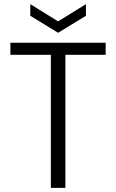

<svg xmlns="http://www.w3.org/2000/svg" viewBox="-20 -905 560 925"><path d="M394 -829 260 -747 126 -829V-885L260 -802L394 -885ZM489 -699V-641H295V0H225V-641H30V-699Z"/></svg>

Font: Fz Poppins Light
Style: Regular
Weight: 300
Designer: Ninad Kale (Devanagari), Jonny Pinhorn (Latin)
Foundry: Indian Type Foundry
Version: Vit hóa bi Vntype.Com & FontZin.Com